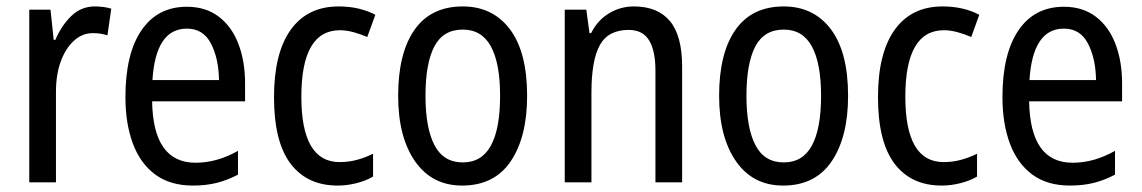

<svg xmlns="http://www.w3.org/2000/svg" viewBox="-20 -567 3552 597"><path d="M275 -547Q287 -547 300 -545.5Q313 -544 326 -540L314 -457Q294 -464 269 -464Q236 -464 210 -440.5Q184 -417 169 -376Q154 -335 154 -282V0H71V-537H137L147 -443H152Q172 -489 202.5 -518Q233 -547 275 -547Z M561 -546Q620 -546 660.5 -515Q701 -484 721.5 -430Q742 -376 742 -308V-252H453Q456 -61 588 -61Q655 -61 720 -98V-24Q688 -7 654.5 1.5Q621 10 580 10Q509 10 462.5 -24.5Q416 -59 393 -121Q370 -183 370 -265Q370 -400 420 -473Q470 -546 561 -546ZM561 -478Q464 -478 454 -318H661Q660 -385 636 -431.5Q612 -478 561 -478Z M1030 10Q935 10 883.5 -58Q832 -126 832 -265Q832 -402 884 -474.5Q936 -547 1033 -547Q1067 -547 1096 -540Q1125 -533 1147 -521L1122 -452Q1101 -461 1079 -467Q1057 -473 1037 -473Q917 -473 917 -266Q917 -63 1036 -63Q1064 -63 1090 -70Q1116 -77 1140 -89V-18Q1118 -5 1088.5 2.5Q1059 10 1030 10Z M1619 -269Q1619 -141 1568 -65.5Q1517 10 1417 10Q1323 10 1270.5 -65.5Q1218 -141 1218 -269Q1218 -402 1269 -474.5Q1320 -547 1419 -547Q1512 -547 1565.5 -476Q1619 -405 1619 -269ZM1303 -269Q1303 -169 1331 -115.5Q1359 -62 1419 -62Q1478 -62 1506.5 -114.5Q1535 -167 1535 -269Q1535 -370 1506.5 -422.5Q1478 -475 1419 -475Q1358 -475 1330.5 -422.5Q1303 -370 1303 -269Z M1951 -547Q2025 -547 2063 -501.5Q2101 -456 2101 -360V0H2018V-347Q2018 -410 1998 -442Q1978 -474 1935 -474Q1871 -474 1845 -426.5Q1819 -379 1819 -279V0H1736V-537H1803L1813 -464H1818Q1838 -504 1873.5 -525.5Q1909 -547 1951 -547Z M2617 -269Q2617 -141 2566 -65.5Q2515 10 2415 10Q2321 10 2268.5 -65.5Q2216 -141 2216 -269Q2216 -402 2267 -474.5Q2318 -547 2417 -547Q2510 -547 2563.5 -476Q2617 -405 2617 -269ZM2301 -269Q2301 -169 2329 -115.5Q2357 -62 2417 -62Q2476 -62 2504.5 -114.5Q2533 -167 2533 -269Q2533 -370 2504.5 -422.5Q2476 -475 2417 -475Q2356 -475 2328.5 -422.5Q2301 -370 2301 -269Z M2908 10Q2813 10 2761.5 -58Q2710 -126 2710 -265Q2710 -402 2762 -474.5Q2814 -547 2911 -547Q2945 -547 2974 -540Q3003 -533 3025 -521L3000 -452Q2979 -461 2957 -467Q2935 -473 2915 -473Q2795 -473 2795 -266Q2795 -63 2914 -63Q2942 -63 2968 -70Q2994 -77 3018 -89V-18Q2996 -5 2966.5 2.5Q2937 10 2908 10Z M3288 -546Q3347 -546 3387.5 -515Q3428 -484 3448.5 -430Q3469 -376 3469 -308V-252H3180Q3183 -61 3315 -61Q3382 -61 3447 -98V-24Q3415 -7 3381.5 1.5Q3348 10 3307 10Q3236 10 3189.5 -24.5Q3143 -59 3120 -121Q3097 -183 3097 -265Q3097 -400 3147 -473Q3197 -546 3288 -546ZM3288 -478Q3191 -478 3181 -318H3388Q3387 -385 3363 -431.5Q3339 -478 3288 -478Z"/></svg>

Font: Noto Sans Myanmar Condensed
Style: Regular
Weight: 400
Width: 3
Designer: Monotype Design Team
Foundry: Monotype Imaging Inc.
Version: Version 2.107; ttfautohint (v1.8.4.7-5d5b)